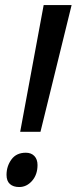

<svg xmlns="http://www.w3.org/2000/svg" viewBox="-20 -734 304 762"><path d="M60.1 -210.9 153.3 -713.9H264.2L140.6 -210.9ZM56.2 8.3Q32.7 8.3 19.3 -3.7Q5.9 -15.6 5.9 -40Q5.9 -74.2 25.4 -101.1Q44.9 -127.9 82.5 -127.9Q104 -127.9 116.5 -114.7Q128.9 -101.6 128.9 -79.1Q128.9 -41 107.4 -16.4Q85.9 8.3 56.2 8.3Z"/></svg>

Font: Open Sans Condensed SemiBold
Style: Italic
Weight: 600
Width: 3
Italic angle: -12°
Designer: Monotype Design Team
Foundry: Monotype Imaging Inc.
Version: Version 3.000; ttfautohint (v1.8.4)